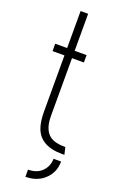

<svg xmlns="http://www.w3.org/2000/svg" viewBox="-163 -726 573 933"><g transform="rotate(20 123.0 -259.5)"><path d="M104.5 165V127.9Q166 127.9 192.4 80.1Q203.1 59.6 203.1 36.1H242.2Q242.2 96.7 196.3 134.8Q159.2 165 104.5 165ZM19.5 -454.1V-492.2H81.1V-683.6H120.1V-492.2H181.6V-454.1H120.1V-155.3Q120.1 -69.3 173.8 -46.9Q199.2 -37.1 236.3 -37.1H237.3L246.1 0H231.4Q114.3 -1 89.8 -89.8Q81.1 -120.1 81.1 -164.1V-454.1Z"/></g></svg>

Font: Post No Bills Colombo
Style: Light
Weight: 400
Designer: Kosala Senevirathne, Siva Puranthara, Lasantha Premarathna, Tharique Azeez
Foundry: Mooniak
Version: Version 1.220 ; ttfautohint (v1.5)